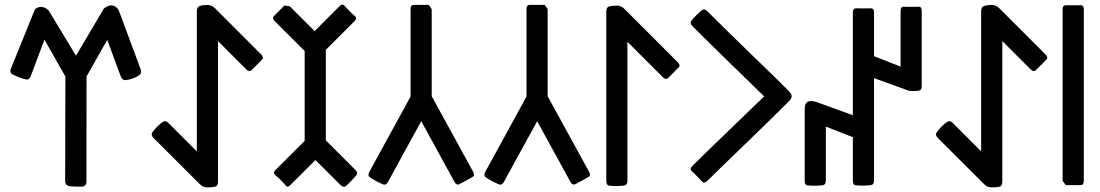

<svg xmlns="http://www.w3.org/2000/svg" viewBox="-20 -813 4771 833"><path d="M355 -28.8Q356 -3.4 334 -3.2Q312 -2.9 287.4 -4.6Q262.7 -6.3 262.7 -27.8L263.7 -481L172.9 -641.1Q165.5 -622.1 143.3 -562.5Q121.1 -502.9 114 -484.1Q106.9 -465.3 93.8 -468.3Q62.5 -475.1 33.2 -491.2Q20.5 -498 27.3 -515.1Q77.1 -637.7 104 -704.6Q130.9 -771.5 131.8 -772.9Q161.1 -795.9 191.4 -767.1L309.6 -571.3L430.7 -775.9Q467.3 -804.7 492.2 -773.4Q495.1 -769.5 502.4 -749L589.8 -513.7Q596.2 -496.6 585.9 -488.3Q575.7 -480 558.1 -473.4Q540.5 -466.8 525.6 -465.3Q510.7 -463.9 503.9 -481.4L445.3 -640.1Q400.4 -560.5 355.5 -481.4Z M711.4 -278.8 834 -156.2V-764.2Q834 -783.2 847.4 -787.4Q860.8 -791.5 879.6 -791.5Q898.4 -791.5 912.1 -777.8L1112.8 -577.1Q1126 -564 1116.9 -554.4Q1107.9 -544.9 1094.5 -531.7Q1081.1 -518.6 1071.3 -508.8Q1061.5 -499 1048.3 -512.2L925.8 -634.8V-25.4Q925.8 -5.4 912.4 -2.7Q898.9 0 879.9 0Q860.8 0 847.7 -13.2L646.5 -213.9Q633.3 -227.1 641.1 -238.8Q648.9 -250.5 662.1 -263.7Q675.3 -276.9 686.8 -284.4Q698.2 -292 711.4 -278.8Z M1175.8 -76.2 1301.8 -201.7V-591.8L1172.4 -720.7Q1159.2 -733.9 1168.5 -743.2L1190.9 -765.6L1213.9 -789.1L1237.3 -785.6L1345.2 -678.2L1452.6 -785.6Q1465.8 -798.8 1474.9 -788.1Q1483.9 -777.3 1497.1 -764.2Q1510.3 -751 1520.5 -742.4Q1530.8 -733.9 1517.6 -720.7L1393.6 -596.7V-204.1L1521.5 -76.2Q1534.7 -63 1524.7 -51Q1514.6 -39.1 1501.5 -25.6Q1488.3 -12.2 1479.2 -4.9Q1470.2 2.4 1456.5 -11.2L1348.6 -118.7L1240.7 -11.2Q1227.5 2 1221.2 -6.6Q1214.8 -15.1 1201.2 -28.6Q1187.5 -42 1175 -52.5Q1162.6 -63 1175.8 -76.2Z M1583 -68.4 1761.2 -394V-773.4Q1761.2 -792 1775.9 -792H1808.6H1840.3L1853 -773.4V-395.5L2032.7 -67.9Q2041.5 -51.8 2031.2 -45.9Q2021 -40 2004.6 -31Q1988.3 -22 1974.6 -14.6Q1960.9 -7.3 1952.1 -23.4L1807.6 -287.1Q1784.2 -243.2 1735.6 -155.8Q1687 -68.4 1663.6 -24.4Q1654.8 -7.8 1641.1 -13.4Q1627.4 -19 1610.8 -28.1Q1594.2 -37.1 1584 -44.4Q1573.7 -51.8 1583 -68.4Z M2085.9 -68.4 2264.2 -394V-773.4Q2264.2 -792 2278.8 -792H2311.5H2343.3L2356 -773.4V-395.5L2535.6 -67.9Q2544.4 -51.8 2534.2 -45.9Q2523.9 -40 2507.6 -31Q2491.2 -22 2477.5 -14.6Q2463.9 -7.3 2455.1 -23.4L2310.5 -287.1Q2287.1 -243.2 2238.5 -155.8Q2189.9 -68.4 2166.5 -24.4Q2157.7 -7.8 2144 -13.4Q2130.4 -19 2113.8 -28.1Q2097.2 -37.1 2086.9 -44.4Q2076.7 -51.8 2085.9 -68.4Z M2610.4 -763.2Q2610.4 -782.2 2623.8 -785.4Q2637.2 -788.6 2656 -788.6Q2674.8 -788.6 2688.5 -774.9L2920.4 -543Q2933.6 -529.8 2924.3 -520.5Q2915 -511.2 2901.9 -497.8Q2888.7 -484.4 2878.7 -474.6Q2868.7 -464.8 2855.5 -478.5L2702.1 -631.8V-28.3Q2702.1 -9.8 2686 -7.8Q2669.9 -5.9 2651.4 -5.9Q2632.8 -5.9 2621.6 -7.8Q2610.4 -9.8 2610.4 -28.3Z M3049.3 -763.7Q3121.1 -691.9 3233.4 -583Q3376 -445.3 3402.8 -417.5Q3416.5 -403.3 3414.6 -393.1Q3412.6 -382.8 3399.9 -370.6Q3306.6 -277.8 3197 -172.4Q3087.4 -66.9 3048.8 -28.3Q3035.6 -15.1 3026.1 -25.4Q3016.6 -35.6 3003.4 -49.1Q2990.2 -62.5 2980.5 -71.5Q2970.7 -80.6 2984.4 -93.8Q3025.9 -135.3 3121.6 -227.1Q3217.3 -318.8 3295.4 -395Q3266.6 -423.3 3160.6 -526.1Q3054.7 -628.9 2984.4 -699.2Q2971.2 -712.4 2980 -723.6Q2988.8 -734.9 3002 -748Q3015.1 -761.2 3025.6 -769.3Q3036.1 -777.3 3049.3 -763.7Z M3979 -765.6V-439.5Q3979 -420.9 3965.3 -419.4Q3951.7 -418 3939.9 -418Q3926.8 -418 3921.4 -419.9L3772 -474.1V-29.8Q3772 -11.2 3756.6 -9.5Q3741.2 -7.8 3722.4 -7.8Q3703.6 -7.8 3691.9 -9.3Q3680.2 -10.7 3680.2 -29.8V-217.8L3563 -263.7V-29.3Q3563 -10.7 3547.4 -9Q3531.7 -7.3 3513.2 -7.3Q3494.6 -7.3 3482.9 -8.8Q3471.2 -10.3 3471.2 -29.3V-341.8Q3471.2 -389.2 3528.8 -368.2L3680.2 -313V-758.8Q3680.2 -777.3 3694.3 -776.9Q3708.5 -776.4 3727.1 -776.4Q3745.6 -776.4 3758.8 -776.9Q3772 -777.3 3772 -758.8V-569.3L3887.2 -523.9V-765.6Q3887.2 -784.2 3901.4 -783.7Q3915.5 -783.2 3934.1 -783.2Q3952.6 -783.2 3965.8 -783.7Q3979 -784.2 3979 -765.6Z M4114.3 -278.8 4236.8 -156.2V-764.2Q4236.8 -783.2 4250.2 -787.4Q4263.7 -791.5 4282.5 -791.5Q4301.3 -791.5 4314.9 -777.8L4515.6 -577.1Q4528.8 -564 4519.8 -554.4Q4510.7 -544.9 4497.3 -531.7Q4483.9 -518.6 4474.1 -508.8Q4464.4 -499 4451.2 -512.2L4328.6 -634.8V-25.4Q4328.6 -5.4 4315.2 -2.7Q4301.8 0 4282.7 0Q4263.7 0 4250.5 -13.2L4049.3 -213.9Q4036.1 -227.1 4043.9 -238.8Q4051.8 -250.5 4064.9 -263.7Q4078.1 -276.9 4089.6 -284.4Q4101.1 -292 4114.3 -278.8Z M4682.1 -772V-28.3Q4682.1 -9.8 4668.5 -9.8H4636.2H4604L4590.3 -28.3V-772Q4590.3 -790.5 4604 -790.3Q4617.7 -790 4636.2 -790Q4654.8 -790 4668.5 -790.3Q4682.1 -790.5 4682.1 -772Z"/></svg>

Font: Tonyukuk
Style: Regular
Weight: 400
Designer: facebook.com/biligbitig
Foundry: facebook.com/biligbitig
Version: Version 1.0